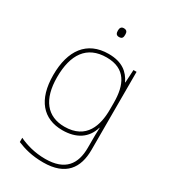

<svg xmlns="http://www.w3.org/2000/svg" viewBox="-229 -830 1040 1178"><g transform="rotate(30 291.5 -240.5)"><path d="M291 -721C271 -721 266 -706 266 -690C266 -673 271 -659 291 -659C315 -659 318 -673 318 -690C318 -706 315 -721 291 -721ZM290 -538C136 -538 59 -430 59 -256C59 -81 140 10 276 10C375 10 442 -34 466 -117H468C466 -78 466 -56 466 -17V25C466 140 414 215 273 215C198 215 135 196 87 173V203C135 223 192 240 273 240C433 240 492 152 492 25V-528H470L465 -437H463C435 -495 387 -538 290 -538ZM290 -513C425 -513 466 -419 466 -294V-246C466 -136 432 -15 276 -15C154 -15 86 -99 86 -256C86 -417 150 -513 290 -513Z"/></g></svg>

Font: Noto Sans Canadian Aboriginal Thin
Style: Regular
Weight: 100
Designer: Monotype Design Team, Typotheque's Kevin King
Foundry: Monotype Imaging Inc.
Version: Version 2.004